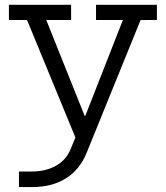

<svg xmlns="http://www.w3.org/2000/svg" viewBox="-20 -552 675 782"><path d="M371.1 -532.5H619.1V-470.6L552.5 -470.3L332.6 71Q305.5 138 249.1 174Q192.8 210 109.4 210H57.2V146.5H109.4Q165.6 146.5 207.4 123.4Q249.2 100.2 267.8 55L306.1 -38.3L293.4 23.3L90.1 -470.6H16.3V-532.5H269.6V-470.6H168.4L348 -22.2L282.6 -79.9H351.6L314 -45.8L480.5 -470.6H371.1Z"/></svg>

Font: Hepta Slab ExtraLight
Style: Regular
Weight: 200
Designer: Michael LaGattuta
Foundry: Michael LaGattuta
Version: Version 1.100